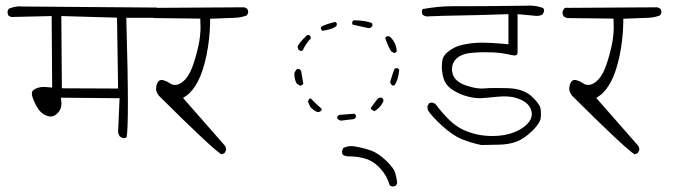

<svg xmlns="http://www.w3.org/2000/svg" viewBox="-20 -569 2540 697"><path d="M408.7 -247.6 204.6 -248.5 202.6 -510.7 404.8 -504.9ZM426.8 -67.4Q427.7 -67.4 429 -67.4Q430.2 -67.4 432.1 -67.9Q436 -68.4 439.5 -70.3Q444.3 -92.8 444.3 -196Q444.3 -299.3 438.5 -504.4H546.4Q553.7 -504.9 560.1 -508.8L565.4 -519Q565.4 -520.5 565.4 -521.5Q565.4 -529.8 561.5 -534.7L549.3 -541.5L60.5 -545.4Q57.1 -545.9 50.3 -545.9Q43.5 -545.9 33 -543.9Q22.5 -542 11.7 -537.1L7.3 -527.8Q7.3 -527.8 7.3 -527.3Q7.3 -518.1 10.7 -512.2L20.5 -507.3L167.5 -510.7L169.4 -251L154.8 -252.4Q147.5 -253.4 140.1 -253.4Q118.2 -253.4 103.5 -243.7Q95.7 -238.8 95.7 -229.7Q95.7 -220.7 101.1 -207.5Q114.3 -176.3 127.4 -163.1Q136.2 -154.8 144.5 -150.9Q155.3 -146 164.6 -146Q177.7 -146 190.4 -159.7Q203.1 -173.3 203.1 -193.4Q203.1 -196.3 201.2 -214.4L414.1 -212.4L408.7 -89.4Q410.2 -80.1 415.5 -73.2Z M800.8 -25.9Q800.8 -35.2 794.9 -42L644.5 -213.4L656.7 -221.7Q679.2 -237.3 698 -272.7Q716.8 -308.1 729.5 -367.7Q741.7 -427.2 742.7 -488.3V-501L833 -504.4Q856.4 -505.4 876 -513.2L880.9 -522Q880.9 -523.4 880.9 -524.4Q880.9 -532.7 877.4 -537.1L867.2 -542.5L544.4 -540.5Q541 -541 539.1 -541Q531.7 -541 527.3 -537.6Q522 -525.9 522 -525.9Q522 -516.6 526.4 -509.3Q532.7 -504.9 540 -503.4L707 -501.5Q708 -481 708 -469Q708 -457 706.1 -437.5Q704.1 -418 698.7 -395.5Q688.5 -351.6 676.3 -320.8Q663.1 -287.6 643.1 -272Q628.9 -260.7 615.2 -260.7Q605 -260.7 596.2 -267.1Q584.5 -274.9 570.8 -278.3Q567.9 -278.8 565.9 -278.8Q556.2 -278.8 550.3 -266.1Q547.9 -259.8 546.9 -251.5Q546.4 -249.5 546.4 -247.6Q546.4 -234.9 556.6 -221.7Q749 -30.3 783.7 -8.8Q790 -10.3 795.4 -13.7L800.8 -23.9Q800.8 -24.9 800.8 -25.9Z M1264.6 -495.6Q1260.7 -493.2 1258.3 -488.8Q1258.3 -483.4 1260.3 -479.5Q1289.1 -472.7 1318.4 -466.8L1324.2 -467.8L1328.1 -470.7Q1330.6 -472.7 1332 -476.1Q1332 -477.5 1332 -478.5Q1332 -481.9 1330.6 -484.4Q1314.9 -493.7 1264.6 -495.6ZM1197.8 -489.7Q1157.2 -480 1145 -470.7V-463.4Q1147.5 -459.5 1150.9 -457Q1171.4 -460.4 1186.5 -465.8Q1197.8 -470.2 1202.6 -477.1V-484.4Q1201.7 -486.3 1199.7 -487.8ZM1095.7 -441.9Q1067.4 -416.5 1060.1 -399.9L1063.5 -388.2L1072.3 -383.8L1079.1 -386.2Q1089.4 -409.7 1107.9 -429.2V-435.5Q1105.5 -439.5 1101.6 -441.9ZM1383.8 -437Q1380.4 -435.1 1378.4 -432.1Q1386.2 -405.3 1399.9 -382.8L1411.1 -376.5L1413.6 -377Q1418 -378.9 1420.4 -383.3Q1418.9 -402.8 1410.6 -417Q1402.8 -430.7 1393.1 -437ZM1429.2 -315.9Q1426.8 -319.8 1422.4 -321.8L1412.6 -320.3Q1403.3 -296.4 1396.5 -272L1397.5 -266.6Q1399.9 -261.7 1404.8 -258.8Q1406.2 -258.8 1408.4 -258.8Q1410.6 -258.8 1413.1 -260.3Q1426.3 -280.8 1429.2 -315.9ZM1065.9 -318.4Q1064.5 -318.4 1063.7 -318.4Q1063 -318.4 1061.5 -318.4Q1058.6 -317.9 1055.7 -316.4L1048.8 -304.7Q1048.8 -301.8 1048.8 -298.8Q1048.8 -280.3 1057.1 -265.6L1069.8 -257.8L1073.7 -258.8Q1078.1 -260.7 1081.1 -265.1Q1076.7 -293 1073.2 -311Q1070.8 -315.9 1065.9 -318.4ZM1364.7 -214.8Q1363.8 -214.8 1362.5 -214.8Q1361.3 -214.8 1359.4 -214.4Q1355.5 -213.9 1351.1 -210.9L1326.2 -177.7L1327.1 -172.4L1338.9 -165.5Q1341.3 -166 1346.9 -170.4Q1352.5 -174.8 1356 -178.2Q1365.7 -188 1371.6 -201.2V-208Q1369.1 -212.4 1364.7 -214.8ZM1147.9 -173.8Q1127 -191.9 1108.4 -211.4L1102.5 -210.4L1097.7 -200.7L1106 -181.6Q1117.7 -167.5 1132.8 -162.1L1140.1 -163.1Q1145.5 -165.5 1147.9 -169.9ZM1204.1 -145Q1204.1 -143.6 1204.1 -142.8Q1204.1 -142.1 1204.1 -141.1Q1204.6 -138.7 1205.1 -137.2L1216.3 -130.9L1265.1 -136.7Q1269.5 -139.2 1272 -143.6V-150.4Q1271 -152.3 1269 -153.8L1266.1 -156.2L1211.4 -151.9Q1206.5 -149.4 1204.1 -145ZM1402.8 107.9Q1402.8 107.9 1403.6 107.9Q1404.3 107.9 1405.5 107.9Q1406.7 107.9 1408 107.7Q1409.2 107.4 1410.2 107.2Q1411.1 106.9 1412.1 106.7Q1413.1 106.4 1414.1 106Q1416 105.5 1417.5 104.5L1421.9 95.7Q1419.9 76.2 1414.6 58.1Q1409.2 40.5 1381.3 13.9Q1353.5 -12.7 1327.1 -22.5Q1299.3 -32.2 1269.5 -37.1Q1262.7 -38.6 1255.9 -38.6Q1240.2 -38.6 1226.1 -31.7L1221.7 -21Q1221.7 -20 1221.7 -18.6Q1221.7 -11.7 1224.6 -6.8Q1231.9 -2.9 1240.2 -1.5Q1278.8 -1.5 1305.7 6.8Q1336.4 15.6 1361.8 43.9Q1384.8 69.3 1395 104Z M1668 -546.4H1621.6Q1571.3 -546.4 1514.6 -536.1Q1511.2 -529.8 1511.2 -529.8Q1511.2 -520.5 1515.1 -514.6Q1521 -510.7 1528.3 -509.3Q1590.8 -512.2 1641.4 -512.7Q1691.9 -513.2 1825.7 -517.6V-408.2L1811.5 -409.7Q1762.2 -414.1 1730.5 -414.1Q1700.2 -414.1 1670.9 -408.7Q1656.7 -406.2 1646 -402.8Q1625.5 -396.5 1605.5 -380.4Q1587.4 -366.2 1585 -345.2Q1584 -337.4 1584 -332.3Q1584 -327.1 1584 -323.2Q1584 -319.3 1584.5 -314Q1587.9 -281.7 1599.1 -265.6Q1606.9 -253.9 1620.1 -244.6Q1647.9 -226.1 1679.2 -218.3Q1704.1 -212.4 1722.2 -212.4Q1727.5 -212.4 1733.6 -213.1Q1739.7 -213.9 1749 -214.4Q1797.4 -219.2 1807.1 -219.2Q1833 -219.2 1850.6 -214.4Q1879.9 -206.1 1894.5 -191.4Q1907.2 -179.2 1910.2 -161.1Q1910.6 -157.7 1910.6 -154.3Q1910.6 -135.7 1893.8 -118.7Q1877 -101.6 1850.1 -90.3Q1814.5 -75.2 1767.1 -75.2Q1711.4 -75.2 1663.1 -97.2Q1633.8 -110.4 1607.4 -137.2Q1585 -159.2 1560.5 -191.9Q1550.3 -196.8 1550.3 -196.8Q1542 -196.8 1537.1 -193.8L1531.7 -183.1L1532.7 -169.9Q1547.9 -146 1585 -112.3Q1624.5 -76.7 1657.2 -63.5Q1690.4 -50.3 1727.5 -42.5Q1759.3 -43.5 1792.5 -43.9Q1825.7 -44.4 1853.5 -54.2Q1882.8 -64.9 1914.1 -95.7Q1927.2 -108.9 1934.3 -119.9Q1941.4 -130.9 1942.4 -138.2Q1943.8 -147.5 1943.8 -153.8Q1943.8 -166.5 1941.9 -176.8Q1938 -193.4 1908.2 -220.7Q1878.4 -247.6 1820.8 -249Q1798.3 -249.5 1782.2 -249.5Q1751 -249.5 1737.8 -248Q1733.4 -247.6 1728.5 -247.6Q1705.6 -247.6 1672.9 -258.3Q1629.4 -272.9 1622.6 -303.7Q1620.6 -311 1620.6 -317.4Q1620.6 -339.8 1636.2 -355.5Q1654.8 -374 1694.3 -377.4Q1718.3 -379.4 1736.3 -379.4Q1754.4 -379.4 1766.6 -378.9Q1803.7 -377.4 1836.9 -369.1Q1843.8 -367.7 1846.9 -367.7Q1850.1 -367.7 1851.6 -368.2Q1854.5 -368.7 1856 -369.6Q1858.4 -372.1 1858.9 -379.4V-517.6Q1926.3 -511.2 1928.2 -511.2Q1940.4 -511.2 1949.7 -516.6L1955.1 -527.3Q1955.1 -528.3 1955.1 -530.3Q1955.1 -535.6 1952.1 -539.6Q1928.7 -548.8 1900.9 -548.8Q1898.9 -548.8 1890.6 -548.3Q1738.3 -546.4 1668 -546.4Z M2300.8 -25.9Q2300.8 -35.2 2294.9 -42L2144.5 -213.4L2156.7 -221.7Q2179.2 -237.3 2198 -272.7Q2216.8 -308.1 2229.5 -367.7Q2241.7 -427.2 2242.7 -488.3V-501L2333 -504.4Q2356.4 -505.4 2376 -513.2L2380.9 -522Q2380.9 -523.4 2380.9 -524.4Q2380.9 -532.7 2377.4 -537.1L2367.2 -542.5L2044.4 -540.5Q2041 -541 2039.1 -541Q2031.7 -541 2027.3 -537.6Q2022 -525.9 2022 -525.9Q2022 -516.6 2026.4 -509.3Q2032.7 -504.9 2040 -503.4L2207 -501.5Q2208 -481 2208 -469Q2208 -457 2206.1 -437.5Q2204.1 -418 2198.7 -395.5Q2188.5 -351.6 2176.3 -320.8Q2163.1 -287.6 2143.1 -272Q2128.9 -260.7 2115.2 -260.7Q2105 -260.7 2096.2 -267.1Q2084.5 -274.9 2070.8 -278.3Q2067.9 -278.8 2065.9 -278.8Q2056.2 -278.8 2050.3 -266.1Q2047.9 -259.8 2046.9 -251.5Q2046.4 -249.5 2046.4 -247.6Q2046.4 -234.9 2056.6 -221.7Q2249 -30.3 2283.7 -8.8Q2290 -10.3 2295.4 -13.7L2300.8 -23.9Q2300.8 -24.9 2300.8 -25.9Z"/></svg>

Font: NaikaiFont
Style: ExtraLight
Weight: 200
Version: Version 1.89